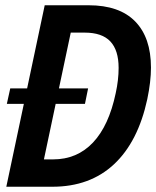

<svg xmlns="http://www.w3.org/2000/svg" viewBox="-20 -710 594 730"><path d="M150 -690H317Q434 -690 494 -628.5Q554 -567 554 -453Q554 -400 540 -333Q505 -171 413.5 -85.5Q322 0 179 0H4ZM182 -104Q273 -104 333.5 -168Q394 -232 420 -356Q431 -406 431 -452Q431 -519 399.5 -552.5Q368 -586 302 -586H249L147 -104ZM19 -374H315L303 -315H6Z"/></svg>

Font: Decalotype SemiBold Italic
Style: Regular
Weight: 600
Italic angle: -12°
Designer: Alfredo Marco Pradil
Foundry: Alfredo Marco Pradil
Version: Version 1.0